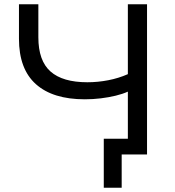

<svg xmlns="http://www.w3.org/2000/svg" viewBox="-20 -725 820 901"><path d="M551 156H467V-74H619V0H551ZM580 0V-295Q556 -284 523 -276Q490 -268 453 -263.5Q416 -259 378 -259Q228 -259 148.5 -330Q69 -401 69 -543V-705H160V-550Q160 -440 217 -389.5Q274 -339 390 -339Q439 -339 488 -348.5Q537 -358 580 -377V-705H670V0Z"/></svg>

Font: Nunito Sans 10pt SemiExpanded
Style: Regular
Weight: 400
Width: 6
Designer: Vernon Adams
Foundry: Vernon Adams
Version: Version 3.101;gftools[0.9.27]